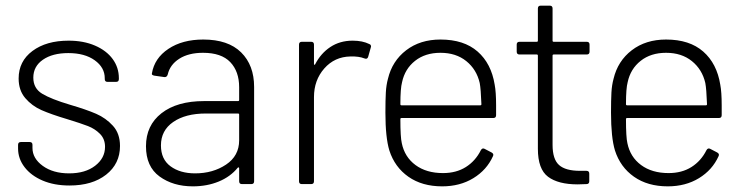

<svg xmlns="http://www.w3.org/2000/svg" viewBox="-20 -652 2626 680"><path d="M44 -126V-139Q44 -149 54 -149H85Q95 -149 95 -139V-128Q95 -91 131.5 -64.5Q168 -38 225 -38Q282 -38 317 -65Q352 -92 352 -132Q352 -160 334 -178Q316 -196 291.5 -205.5Q267 -215 218 -230Q161 -247 127 -262Q93 -277 69.5 -304.5Q46 -332 46 -374Q46 -435 95 -471.5Q144 -508 223 -508Q276 -508 316.5 -490.5Q357 -473 379 -443Q401 -413 401 -375V-372Q401 -362 391 -362H361Q351 -362 351 -372V-375Q351 -413 315.5 -438.5Q280 -464 222 -464Q166 -464 132 -440.5Q98 -417 98 -377Q98 -339 129.5 -320Q161 -301 228 -281Q286 -264 320.5 -249Q355 -234 380 -206.5Q405 -179 405 -135Q405 -72 356 -33.5Q307 5 226 5Q172 5 131 -12.5Q90 -30 67 -60Q44 -90 44 -126Z M880 -344V-10Q880 0 870 0H837Q827 0 827 -10V-56Q827 -58 825.5 -59Q824 -60 822 -58Q796 -26 754.5 -9Q713 8 663 8Q593 8 545 -27Q497 -62 497 -134Q497 -208 552 -251Q607 -294 703 -294H823Q827 -294 827 -298V-343Q827 -399 795.5 -432Q764 -465 699 -465Q648 -465 615 -444Q582 -423 574 -388Q571 -378 562 -379L527 -384Q516 -386 518 -392Q527 -446 576.5 -479Q626 -512 700 -512Q788 -512 834 -466.5Q880 -421 880 -344ZM827 -155V-246Q827 -250 823 -250H709Q637 -250 593.5 -220Q550 -190 550 -137Q550 -88 584 -63Q618 -38 671 -38Q734 -38 780.5 -69Q827 -100 827 -155Z M1288 -496Q1292 -495 1293.5 -491Q1295 -487 1293 -483L1284 -451Q1281 -441 1271 -445Q1251 -453 1221 -452Q1165 -451 1128.5 -409.5Q1092 -368 1092 -308V-10Q1092 0 1082 0H1049Q1039 0 1039 -10V-494Q1039 -504 1049 -504H1082Q1092 -504 1092 -494V-426Q1092 -423 1093.5 -422.5Q1095 -422 1096 -424Q1116 -463 1150 -485.5Q1184 -508 1229 -508Q1264 -508 1288 -496Z M1737 -279V-244Q1737 -234 1727 -234H1402Q1398 -234 1398 -230Q1398 -166 1403 -145Q1413 -96 1451.5 -67.5Q1490 -39 1549 -39Q1596 -39 1630 -60.5Q1664 -82 1683 -120Q1688 -129 1696 -125L1721 -112Q1730 -107 1726 -99Q1704 -50 1656.5 -21Q1609 8 1546 8Q1475 8 1426.5 -26Q1378 -60 1359 -119Q1345 -165 1345 -253Q1345 -298 1346.5 -324.5Q1348 -351 1354 -373Q1369 -436 1418.5 -474Q1468 -512 1540 -512Q1623 -512 1671.5 -469.5Q1720 -427 1732 -352Q1737 -326 1737 -279ZM1398 -283Q1398 -279 1402 -279H1681Q1685 -279 1685 -283Q1683 -337 1679 -358Q1668 -406 1631.5 -435.5Q1595 -465 1540 -465Q1486 -465 1450 -436.5Q1414 -408 1404 -361Q1398 -339 1398 -283Z M2058 -459H1941Q1937 -459 1937 -455V-139Q1937 -88 1960 -67.5Q1983 -47 2034 -47H2057Q2067 -47 2067 -37V-10Q2067 0 2057 0L2026 1Q1957 1 1921 -26Q1885 -53 1885 -125V-455Q1885 -459 1881 -459H1820Q1810 -459 1810 -469V-494Q1810 -504 1820 -504H1881Q1885 -504 1885 -508V-622Q1885 -632 1895 -632H1927Q1937 -632 1937 -622V-508Q1937 -504 1941 -504H2058Q2068 -504 2068 -494V-469Q2068 -459 2058 -459Z M2536 -279V-244Q2536 -234 2526 -234H2201Q2197 -234 2197 -230Q2197 -166 2202 -145Q2212 -96 2250.5 -67.5Q2289 -39 2348 -39Q2395 -39 2429 -60.5Q2463 -82 2482 -120Q2487 -129 2495 -125L2520 -112Q2529 -107 2525 -99Q2503 -50 2455.5 -21Q2408 8 2345 8Q2274 8 2225.5 -26Q2177 -60 2158 -119Q2144 -165 2144 -253Q2144 -298 2145.5 -324.5Q2147 -351 2153 -373Q2168 -436 2217.5 -474Q2267 -512 2339 -512Q2422 -512 2470.5 -469.5Q2519 -427 2531 -352Q2536 -326 2536 -279ZM2197 -283Q2197 -279 2201 -279H2480Q2484 -279 2484 -283Q2482 -337 2478 -358Q2467 -406 2430.5 -435.5Q2394 -465 2339 -465Q2285 -465 2249 -436.5Q2213 -408 2203 -361Q2197 -339 2197 -283Z"/></svg>

Font: Barlow Light
Style: Regular
Weight: 300
Designer: Jeremy Tribby
Foundry: Tribby Type
Version: Version 1.422